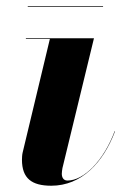

<svg xmlns="http://www.w3.org/2000/svg" viewBox="-20 -582 406 612"><path d="M68.5 -562V-560H308.5V-562ZM346.5 -163 345.5 -164C310.5 -70 247.5 -6.5 195 -6.5C182 -6.5 177 -17 177 -28C177 -33 178 -40 179 -46L279.5 -460H62.5V-458H139L52 -95C50.5 -89 50 -78 50 -73C50 -13 81.5 10 143.5 10C239.5 10 308.5 -63 346.5 -163Z"/></svg>

Font: Bodoni* 96pt
Style: Bold Italic
Weight: 700
Italic angle: -13°
Version: Version 2.3